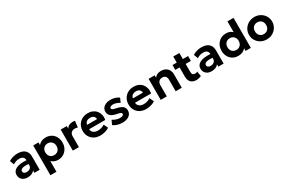

<svg xmlns="http://www.w3.org/2000/svg" viewBox="160 -2250 5941 3990"><g transform="rotate(-30 3130.0 -255.0)"><path d="M212 15Q161 15 121 -4.5Q81 -24 58 -60.2Q35 -96.5 35 -147Q35 -190 56.5 -223.5Q78 -257 121.8 -278.8Q165.5 -300.5 232.8 -308.2Q300 -316 391.5 -307L393 -214Q338.5 -223 296.8 -222.5Q255 -222 226.8 -214Q198.5 -206 184 -190.8Q169.5 -175.5 169.5 -154Q169.5 -124.5 191.5 -108.8Q213.5 -93 251 -93Q283.5 -93 309.5 -104.5Q335.5 -116 351 -138Q366.5 -160 366.5 -191.5V-312.5Q366.5 -342 354.2 -364.2Q342 -386.5 316 -398.8Q290 -411 248 -411Q209 -411 170.2 -399.2Q131.5 -387.5 99.5 -363.5L61 -465.5Q109.5 -496.5 164 -510.8Q218.5 -525 270.5 -525Q341.5 -525 394.5 -502.5Q447.5 -480 476.8 -433.2Q506 -386.5 506 -314.5V0H379V-55.5Q354 -21.5 310.5 -3.2Q267 15 212 15Z M641.5 210V-505H768.5V-443Q797.5 -477.5 842.2 -498.8Q887 -520 948.5 -520Q1021.5 -520 1078.5 -486.2Q1135.5 -452.5 1168 -392Q1200.5 -331.5 1200.5 -252.5Q1200.5 -196 1181.8 -147.5Q1163 -99 1129 -62.5Q1095 -26 1048.5 -5.5Q1002 15 946 15Q896.5 15 856.8 -1.5Q817 -18 787 -48V210ZM921.5 -111.5Q960.5 -111.5 991.2 -128.8Q1022 -146 1039.2 -177.5Q1056.5 -209 1056.5 -252.5Q1056.5 -296 1039 -327.5Q1021.5 -359 991 -376.2Q960.5 -393.5 921.5 -393.5Q883 -393.5 852.5 -376.2Q822 -359 804.5 -327.5Q787 -296 787 -252.5Q787 -209 804.2 -177.5Q821.5 -146 852 -128.8Q882.5 -111.5 921.5 -111.5Z M1301 0V-505H1447V-442.5Q1471.5 -484.5 1510 -502.5Q1548.5 -520.5 1594 -520.5Q1610 -520.5 1623.5 -518.8Q1637 -517 1650 -514.5L1632 -364Q1616 -370 1598 -373.2Q1580 -376.5 1562.5 -376.5Q1512 -376.5 1479.5 -347Q1447 -317.5 1447 -263V0Z M1959.5 15Q1877 15 1814.5 -18.5Q1752 -52 1717 -112Q1682 -172 1682 -252.5Q1682 -311 1702.2 -360Q1722.5 -409 1759.2 -444.8Q1796 -480.5 1845.8 -500.2Q1895.5 -520 1955 -520Q2020.5 -520 2071.2 -497Q2122 -474 2155.5 -432.8Q2189 -391.5 2202.2 -336Q2215.5 -280.5 2204.5 -215.5H1817.5Q1817.5 -180.5 1835.8 -154.5Q1854 -128.5 1887.2 -113.8Q1920.5 -99 1965 -99Q2009 -99 2049 -111Q2089 -123 2124.5 -147.5L2173 -47.5Q2149 -29 2113 -14.8Q2077 -0.5 2036.8 7.2Q1996.5 15 1959.5 15ZM1826 -316H2064.5Q2063 -360.5 2033.2 -386.5Q2003.5 -412.5 1951.5 -412.5Q1899.5 -412.5 1865.2 -386.5Q1831 -360.5 1826 -316Z M2493.5 14.5Q2426 14.5 2369 -3.2Q2312 -21 2271.5 -52L2319 -154Q2358.5 -127 2404.5 -111.8Q2450.5 -96.5 2493 -96.5Q2535 -96.5 2557.8 -109.2Q2580.5 -122 2580.5 -146Q2580.5 -167.5 2560.2 -177.8Q2540 -188 2482 -200Q2382 -218 2336 -256.8Q2290 -295.5 2290 -363.5Q2290 -411.5 2316.8 -448Q2343.5 -484.5 2390.5 -504.8Q2437.5 -525 2498.5 -525Q2558.5 -525 2611.8 -508.8Q2665 -492.5 2703 -463.5L2657 -361Q2637 -377 2611.2 -389Q2585.5 -401 2557.2 -407.8Q2529 -414.5 2502 -414.5Q2465.5 -414.5 2443 -402.2Q2420.5 -390 2420.5 -368Q2420.5 -346 2441 -335.5Q2461.5 -325 2517.5 -312.5Q2622 -290.5 2666.2 -254.2Q2710.5 -218 2710.5 -152.5Q2710.5 -102 2683.2 -64.5Q2656 -27 2607.2 -6.2Q2558.5 14.5 2493.5 14.5Z M3059.5 15Q2977 15 2914.5 -18.5Q2852 -52 2817 -112Q2782 -172 2782 -252.5Q2782 -311 2802.2 -360Q2822.5 -409 2859.2 -444.8Q2896 -480.5 2945.8 -500.2Q2995.5 -520 3055 -520Q3120.5 -520 3171.2 -497Q3222 -474 3255.5 -432.8Q3289 -391.5 3302.2 -336Q3315.5 -280.5 3304.5 -215.5H2917.5Q2917.5 -180.5 2935.8 -154.5Q2954 -128.5 2987.2 -113.8Q3020.5 -99 3065 -99Q3109 -99 3149 -111Q3189 -123 3224.5 -147.5L3273 -47.5Q3249 -29 3213 -14.8Q3177 -0.5 3136.8 7.2Q3096.5 15 3059.5 15ZM2926 -316H3164.5Q3163 -360.5 3133.2 -386.5Q3103.5 -412.5 3051.5 -412.5Q2999.5 -412.5 2965.2 -386.5Q2931 -360.5 2926 -316Z M3410.5 0V-505H3556.5V-448Q3585.5 -486 3625.2 -503Q3665 -520 3708.5 -520Q3779 -520 3824.8 -492.2Q3870.5 -464.5 3892.8 -420.5Q3915 -376.5 3915 -328V0H3769V-282.5Q3769 -330.5 3742.2 -359Q3715.5 -387.5 3665 -387.5Q3633 -387.5 3608.5 -373.2Q3584 -359 3570.2 -333.5Q3556.5 -308 3556.5 -274.5V0Z M4261 15Q4180 15 4133.2 -30.8Q4086.5 -76.5 4086.5 -169V-650.5H4232.5V-505H4358V-388H4232.5V-195.5Q4232.5 -151 4251 -133Q4269.5 -115 4300.5 -115Q4316.5 -115 4331.8 -118.8Q4347 -122.5 4360 -129.5L4380.5 -14.5Q4358 -2 4326.8 6.5Q4295.5 15 4261 15ZM3984 -388V-505H4101V-388Z M4625.5 15Q4574.5 15 4534.5 -4.5Q4494.5 -24 4471.5 -60.2Q4448.5 -96.5 4448.5 -147Q4448.5 -190 4470 -223.5Q4491.5 -257 4535.2 -278.8Q4579 -300.5 4646.2 -308.2Q4713.5 -316 4805 -307L4806.5 -214Q4752 -223 4710.2 -222.5Q4668.5 -222 4640.2 -214Q4612 -206 4597.5 -190.8Q4583 -175.5 4583 -154Q4583 -124.5 4605 -108.8Q4627 -93 4664.5 -93Q4697 -93 4723 -104.5Q4749 -116 4764.5 -138Q4780 -160 4780 -191.5V-312.5Q4780 -342 4767.8 -364.2Q4755.5 -386.5 4729.5 -398.8Q4703.5 -411 4661.5 -411Q4622.5 -411 4583.8 -399.2Q4545 -387.5 4513 -363.5L4474.5 -465.5Q4523 -496.5 4577.5 -510.8Q4632 -525 4684 -525Q4755 -525 4808 -502.5Q4861 -480 4890.2 -433.2Q4919.5 -386.5 4919.5 -314.5V0H4792.5V-55.5Q4767.5 -21.5 4724 -3.2Q4680.5 15 4625.5 15Z M5265.5 15Q5192.5 15 5135.8 -18.8Q5079 -52.5 5046.2 -113Q5013.5 -173.5 5013.5 -252.5Q5013.5 -309 5032.2 -357.5Q5051 -406 5085 -442.5Q5119 -479 5165.5 -499.5Q5212 -520 5268 -520Q5329.5 -520 5377.2 -495.8Q5425 -471.5 5459.5 -425L5426.5 -391.5V-720H5572.5V0H5445.5V-128L5465.5 -95Q5442 -46.5 5391 -15.8Q5340 15 5265.5 15ZM5292.5 -111.5Q5331 -111.5 5361.5 -128.8Q5392 -146 5409.5 -177.5Q5427 -209 5427 -252.5Q5427 -296 5409.8 -327.5Q5392.5 -359 5362 -376.2Q5331.5 -393.5 5292.5 -393.5Q5253.5 -393.5 5223 -376.2Q5192.5 -359 5175 -327.5Q5157.5 -296 5157.5 -252.5Q5157.5 -209 5175 -177.5Q5192.5 -146 5223 -128.8Q5253.5 -111.5 5292.5 -111.5Z M5952 15Q5870.5 15 5807.5 -21.5Q5744.5 -58 5708.8 -118.8Q5673 -179.5 5673 -252.5Q5673 -306 5693.5 -354.2Q5714 -402.5 5751.5 -439.8Q5789 -477 5840 -498.5Q5891 -520 5952 -520Q6033.5 -520 6096.2 -483.5Q6159 -447 6194.8 -386.2Q6230.5 -325.5 6230.5 -252.5Q6230.5 -199.5 6210 -151Q6189.5 -102.5 6152.2 -65.2Q6115 -28 6064 -6.5Q6013 15 5952 15ZM5952 -111.5Q5990.5 -111.5 6021 -128.8Q6051.5 -146 6069 -177.8Q6086.5 -209.5 6086.5 -252.5Q6086.5 -296 6069.2 -327.5Q6052 -359 6021.5 -376.2Q5991 -393.5 5952 -393.5Q5913 -393.5 5882.2 -376.2Q5851.5 -359 5834.2 -327.5Q5817 -296 5817 -252.5Q5817 -209 5834.5 -177.5Q5852 -146 5882.5 -128.8Q5913 -111.5 5952 -111.5Z"/></g></svg>

Font: Geologica Thin Roman SemiBold
Style: Regular
Weight: 600
Version: Version 1.010;gftools[0.9.28]